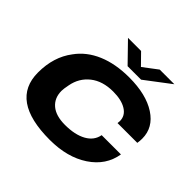

<svg xmlns="http://www.w3.org/2000/svg" viewBox="-210 -1121 1362 1362"><g transform="rotate(45 471.0 -440.0)"><path d="M805.2 -892.1 615.2 -748H480L339.8 -892.1H471.2L550.8 -811L658.2 -892.1ZM459 12.2Q62 12.2 62 -267.1Q62 -423.3 143.1 -529.8Q203.1 -613.3 305.4 -656.7Q407.7 -700.2 544.9 -700.2Q714.8 -700.2 815.9 -634.5Q917 -568.8 917 -458Q917 -433.6 913.1 -412.1H714.8Q716.8 -427.7 716.8 -434.1Q716.8 -487.8 667.7 -518.3Q618.7 -548.8 535.2 -548.8Q429.7 -548.8 363.3 -496.3Q296.9 -443.8 280.8 -356.9Q272 -314 272 -293Q272 -221.7 320.3 -180.4Q368.7 -139.2 460 -139.2Q559.6 -139.2 622.1 -173.8Q684.6 -208.5 695.8 -272H889.2Q868.2 -143.1 751.2 -65.4Q634.3 12.2 459 12.2Z"/></g></svg>

Font: Archivo Expanded ExtraBold
Style: Italic
Weight: 800
Width: 7
Italic angle: -10°
Designer: Hector Gatti
Foundry: Omnibus-Type
Version: Version 2.001